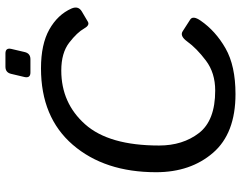

<svg xmlns="http://www.w3.org/2000/svg" viewBox="-112 -776 903 720"><g transform="rotate(-90 340.0 -416.5)"><path d="M427.7 -754.4Q405.8 -754.4 410.6 -776.4L422.4 -826.2Q427.2 -848.1 449.2 -848.1H499Q521 -848.1 516.1 -826.2L504.4 -776.4Q499.5 -754.4 477.5 -754.4ZM53.7 -283.2Q53.7 -476.1 156.5 -595.5Q259.3 -714.8 443.4 -714.8Q533.2 -714.8 588.9 -683.6Q644.5 -652.3 667.5 -600.6Q678.7 -574.7 656.2 -561.5L618.2 -539.1Q605 -531.2 592.8 -552.7Q578.1 -579.1 539.6 -608.9Q501 -638.7 435.1 -638.7Q313 -638.7 233.4 -549.3Q153.8 -460 153.8 -272Q153.8 -183.1 200.7 -122.3Q247.6 -61.5 359.9 -61.5Q426.3 -61.5 472.4 -96.4Q518.6 -131.3 543.9 -166.5Q564.5 -194.8 582 -183.6L626 -155.3Q642.1 -145 622.1 -116.2Q583.5 -60.1 518.1 -22.7Q452.6 14.6 346.7 14.6Q199.2 14.6 126.5 -69.6Q53.7 -153.8 53.7 -283.2Z"/></g></svg>

Font: Istok Web
Style: Italic
Weight: 400
Italic angle: -13°
Designer: Andrey V. Panov
Foundry: Andrey V. Panov
Version: Version 1.0.2g